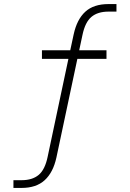

<svg xmlns="http://www.w3.org/2000/svg" viewBox="-20 -736 640 943"><path d="M552 -716V-679H513Q460 -679 429 -653Q398 -627 385 -564L369 -489H503V-447H360L257 38Q241 111 199.5 149Q158 187 86 187H46V149H86Q139 149 170 123Q201 97 214 34L316 -447H186V-489H325L342 -568Q358 -641 399 -678.5Q440 -716 513 -716Z"/></svg>

Font: MuliDisplayVN ExtraLight
Style: Regular
Weight: 200
Designer: Vernon Adams
Foundry: Vernon Adams
Version: Version 2.100